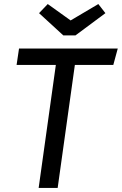

<svg xmlns="http://www.w3.org/2000/svg" viewBox="-20 -929 602 949"><path d="M540 -608H350L265 0H171L256 -608H62L74 -689H562ZM501 -864 353 -754H293L173 -864L216 -909L329 -828L466 -909Z"/></svg>

Font: Fira Sans
Style: Italic
Weight: 400
Italic angle: -8°
Designer: bBox Type GmbH & Carrois Corporate GbR & Edenspiekermann AG
Foundry: bBox Type GmbH & Carrois Corporate GbR & Edenspiekermann AG
Version: Version 4.301